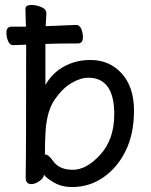

<svg xmlns="http://www.w3.org/2000/svg" viewBox="-20 -735 613 778"><path d="M443 -272Q443 -420 338 -420Q306 -420 269.5 -398.5Q233 -377 202 -332Q171 -287 165 -209Q162 -167 162 -111L161 -110Q161 -109 163 -109Q177 -109 194 -84Q219 -47 275 -47Q331 -47 387 -109Q443 -171 443 -272ZM272 23Q231 23 199.5 5Q168 -13 158 -27V-30L157 -21Q155 -12 138.5 -0.5Q122 11 107 11Q84 11 84 -15Q86 -106 86 -554L33 -552Q20 -552 13 -568Q6 -584 6 -603Q6 -627 27 -627H85L83 -699Q83 -715 107 -715Q126 -715 147 -706.5Q168 -698 168 -681L165 -629L289 -634Q302 -634 309 -618.5Q316 -603 316 -584Q316 -559 296 -559Q218 -559 164 -557V-391Q194 -442 242 -467Q290 -492 346 -492Q424 -492 473.5 -437Q523 -382 523 -287Q523 -193 489.5 -124.5Q456 -56 399 -16.5Q342 23 272 23Z"/></svg>

Font: LXGW WenKai Lite Medium
Style: Regular
Weight: 500
Designer: LXGW / Fontworks Inc.
Foundry: LXGW / Fontworks Inc.
Version: Version 1.511; March 25, 2025